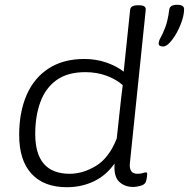

<svg xmlns="http://www.w3.org/2000/svg" viewBox="-20 -774 788 801"><path d="M259 7Q163 7 111.5 -49Q60 -105 60 -211Q60 -306 91 -377.5Q122 -449 183 -488.5Q244 -528 332 -528Q381 -528 424 -513Q467 -498 496 -475L523 -734Q526 -752 554 -752H560Q590 -752 588 -733L522 -95Q517 -49 553 -49Q567 -49 575.5 -52Q584 -55 589 -55Q594 -55 594 -48Q594 -45 593 -36Q592 -27 589 -17Q585 -4 567 1Q549 6 536 6Q500 6 477 -16Q454 -38 458 -92Q423 -42 371.5 -17.5Q320 7 259 7ZM271 -49Q326 -49 380.5 -82Q435 -115 467 -196L485 -361Q488 -391 492 -419Q465 -443 424.5 -458Q384 -473 336 -473Q262 -473 216 -440Q170 -407 148.5 -348.5Q127 -290 127 -215Q127 -49 271 -49ZM661 -580Q654 -580 648 -582.5Q642 -585 642 -592Q642 -603 650.5 -618Q659 -633 669.5 -660Q680 -687 686 -733Q688 -754 719 -754Q748 -754 748 -736Q748 -714 739 -687Q730 -660 716.5 -636Q703 -612 688 -596Q673 -580 661 -580Z"/></svg>

Font: Asap Semi Expanded Semi Expanded Light
Style: Italic
Weight: 300
Width: 6
Italic angle: -6°
Designer: Pablo Cosgaya
Foundry: Omnibus-Type
Version: Version 3.001; ttfautohint (v1.8.4.7-5d5b)